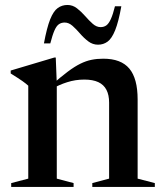

<svg xmlns="http://www.w3.org/2000/svg" viewBox="-20 -734 640 754"><path d="M203 -405.5V-32.5L269 -15V0H24V-15L91 -32.5V-397.5Q83 -405 67.8 -415.8Q52.5 -426.5 22 -445.5V-457L193 -508H199ZM342.5 -15 408.5 -32.5V-331Q408.5 -361 398 -381.2Q387.5 -401.5 366 -411.5Q344.5 -421.5 311 -421.5Q276 -421.5 244 -411.2Q212 -401 190.5 -388L182 -399.5Q218.5 -432 246 -452.5Q273.5 -473 296 -484Q318.5 -495 339.8 -499.2Q361 -503.5 385.5 -503.5Q455.5 -503.5 488 -464.5Q520.5 -425.5 520.5 -343.5V-32.5L588 -15V0H342.5ZM456.5 -709.5Q445.5 -648 432.2 -615.2Q419 -582.5 402.5 -570.5Q386 -558.5 365 -558.5Q344 -558.5 326.8 -571.5Q309.5 -584.5 294.5 -602Q279.5 -619.5 264.8 -632.5Q250 -645.5 234 -645.5Q221 -645.5 211.2 -638.8Q201.5 -632 193.8 -614.2Q186 -596.5 177.5 -563.5H152.5Q164 -625.5 177 -658Q190 -690.5 206.8 -702.5Q223.5 -714.5 245 -714.5Q265.5 -714.5 282.5 -701.2Q299.5 -688 314.5 -670.8Q329.5 -653.5 344.2 -640.5Q359 -627.5 375 -627.5Q388 -627.5 397.5 -634.2Q407 -641 415.2 -659Q423.5 -677 431.5 -709.5Z"/></svg>

Font: Newsreader 60pt Medium
Style: Regular
Weight: 500
Designer: Hugues Gentile
Foundry: Production Type
Version: Version 1.003